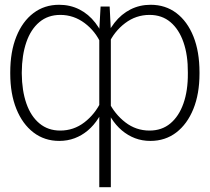

<svg xmlns="http://www.w3.org/2000/svg" viewBox="-20 -573 870 796"><path d="M391.6 203.1V-448.2L397 -545.9H434.6L439.5 -447.8V203.1ZM22.5 -268.1V-272.9Q22.5 -358.9 47.9 -421.6Q73.2 -484.4 118.7 -518.8Q164.1 -553.2 225.1 -553.2Q271 -553.2 309.1 -533.9Q347.2 -514.6 375.2 -478.5Q403.3 -442.4 419.9 -392.1V-150.9Q407.2 -113.3 388.2 -83.3Q369.1 -53.2 344.2 -32.2Q319.3 -11.2 289.6 0Q259.8 11.2 225.6 11.2Q164.6 11.2 118.9 -23.7Q73.2 -58.6 47.9 -121.3Q22.5 -184.1 22.5 -268.1ZM70.3 -272.9V-268.1Q70.8 -197.3 89.4 -144Q107.9 -90.8 143.6 -61.3Q179.2 -31.7 229.5 -31.7Q285.6 -31.7 329.8 -65.7Q374 -99.6 399.4 -152.8V-390.1Q376.5 -442.9 331.1 -477.1Q285.6 -511.2 230 -511.2Q178.7 -511.2 143.1 -481.2Q107.4 -451.2 89.1 -397.7Q70.8 -344.2 70.3 -272.9ZM807.1 -272.9V-268.1Q807.1 -184.1 781.7 -121.3Q756.3 -58.6 710.7 -23.7Q665 11.2 603.5 11.2Q569.3 11.2 539.8 0Q510.3 -11.2 485.4 -32.2Q460.4 -53.2 441.4 -83.3Q422.4 -113.3 409.2 -150.9V-392.1Q426.3 -442.4 454.6 -478.5Q482.9 -514.6 521 -533.9Q559.1 -553.2 604.5 -553.2Q666 -553.2 711.4 -518.8Q756.8 -484.4 782 -421.6Q807.1 -358.9 807.1 -272.9ZM758.8 -268.1V-272.9Q759.3 -344.2 740.7 -397.7Q722.2 -451.2 686.8 -481.2Q651.4 -511.2 600.1 -511.2Q543.9 -511.2 498.8 -477.1Q453.6 -442.9 429.7 -390.1V-152.8Q455.6 -99.6 499.8 -65.7Q543.9 -31.7 600.1 -31.7Q650.9 -31.7 686.3 -61.3Q721.7 -90.8 740.5 -144Q759.3 -197.3 758.8 -268.1Z"/></svg>

Font: Inter 28pt ExtraLight
Style: Regular
Weight: 250
Designer: Rasmus Andersson
Foundry: rsms
Version: Version 4.001;git-66647c0bb